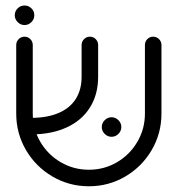

<svg xmlns="http://www.w3.org/2000/svg" viewBox="-20 -654 633 684"><path d="M37.8 -249.3V-493.7Q37.8 -505.9 46.5 -514.6Q55.2 -523.3 67.4 -523.3Q79.6 -523.3 88.1 -514.6Q96.7 -505.9 96.7 -493.7V-249.3Q96.7 -194.8 123.5 -148.9Q150.4 -103 196.3 -76.1Q242.2 -49.3 296.7 -49.3Q351.1 -49.3 396.9 -76.1Q442.6 -103 469.4 -148.9Q496.3 -194.8 496.3 -249.3V-493.7Q496.3 -505.9 504.8 -514.6Q513.3 -523.3 525.6 -523.3Q537.8 -523.3 546.5 -514.6Q555.2 -505.9 555.2 -493.7V-249.3Q555.2 -178.9 520.4 -119.4Q485.6 -60 426.3 -25.2Q367 9.6 296.7 9.6Q226.3 9.6 166.9 -25.2Q107.4 -60 72.6 -119.4Q37.8 -178.9 37.8 -249.3ZM270.7 -380.4V-493.7Q270.7 -505.9 279.4 -514.6Q288.1 -523.3 300.4 -523.3Q312.6 -523.3 321.1 -514.6Q329.6 -505.9 329.6 -493.7V-380.4Q329.6 -317.8 300.7 -271.5Q271.9 -225.2 217.8 -200.2Q163.7 -175.2 90.4 -175.2V-234.1Q147.8 -234.1 188.3 -251.3Q228.9 -268.5 249.8 -301.3Q270.7 -334.1 270.7 -380.4ZM342.6 -201.5Q342.6 -215.6 353 -225.9Q363.3 -236.3 377.4 -236.3Q391.5 -236.3 401.9 -225.9Q412.2 -215.6 412.2 -201.5Q412.2 -187.4 401.9 -177Q391.5 -166.7 377.4 -166.7Q363.3 -166.7 353 -177Q342.6 -187.4 342.6 -201.5ZM32.6 -599.6Q32.6 -614.1 43 -624.3Q53.3 -634.4 67.4 -634.4Q81.5 -634.4 91.9 -624.3Q102.2 -614.1 102.2 -599.6Q102.2 -585.6 91.9 -575.2Q81.5 -564.8 67.4 -564.8Q53.3 -564.8 43 -575.2Q32.6 -585.6 32.6 -599.6Z"/></svg>

Font: 26F Galaxy Hebrew Medium
Style: Regular
Weight: 500
Designer: C₂₉H₂₅N₃O₅
Version: Version 1.000